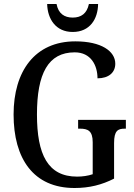

<svg xmlns="http://www.w3.org/2000/svg" viewBox="-20 -931 673 961"><path d="M344 -771C430 -771 470 -836 471 -911H425C415 -863 386 -843 344 -843C302 -843 272 -863 263 -911H216C218 -836 259 -771 344 -771ZM353 10C428 10 490 -6 551 -37V-215C551 -277 570 -287 604 -287H610V-331H371V-287H380C419 -287 444 -277 444 -219V-59C421 -51 393 -47 366 -47C219 -47 165 -158 165 -358C165 -563 221 -669 354 -669C435 -669 468 -604 468 -539C524 -539 557 -568 557 -612C557 -675 487 -724 357 -724C154 -724 48 -574 48 -358C48 -137 147 10 353 10Z"/></svg>

Font: Noto Serif Myanmar Condensed Medium
Style: Regular
Weight: 500
Width: 3
Designer: Ben Mitchell and the Monotype Design Team
Foundry: Monotype Imaging Inc.
Version: Version 2.106